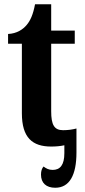

<svg xmlns="http://www.w3.org/2000/svg" viewBox="-20 -680 398 904"><path d="M221 10C244 10 265 8 283 4V41C283 97 263 120 228 120C209 120 197 113 185 104C177 113 173 126 173 142C173 182 198 204 240 204C307 204 340 145 340 38V-13V-75C321 -70 300 -67 277 -67C235 -67 221 -93 221 -156V-474H332V-536H221V-660H145C136 -612 123 -583 106 -563C88 -541 59 -522 18 -520V-474H83V-147C83 -31 133 10 221 10Z"/></svg>

Font: Noto Serif Condensed
Style: Bold
Weight: 700
Width: 3
Designer: Monotype Design Team
Foundry: Monotype Imaging Inc.
Version: Version 2.015